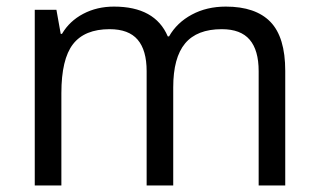

<svg xmlns="http://www.w3.org/2000/svg" viewBox="-20 -565 970 585"><path d="M768.1 0V-348.1Q768.1 -412.1 740.7 -444.1Q713.4 -476.1 655.8 -476.1Q580.1 -476.1 543.9 -432.6Q507.8 -389.2 507.8 -298.8V0H426.8V-348.1Q426.8 -412.1 399.4 -444.1Q372.1 -476.1 314 -476.1Q237.8 -476.1 202.4 -430.4Q167 -384.8 167 -280.8V0H85.9V-535.2H151.9L165 -461.9H168.9Q191.9 -501 233.6 -522.9Q275.4 -544.9 327.1 -544.9Q452.6 -544.9 491.2 -454.1H495.1Q519 -496.1 564.5 -520.5Q609.9 -544.9 668 -544.9Q758.8 -544.9 804 -498.3Q849.1 -451.7 849.1 -349.1V0Z"/></svg>

Font: f0_57812 
Style: Regular
Weight: 400
Foundry: Ascender Corporation
Version: Version 1.10